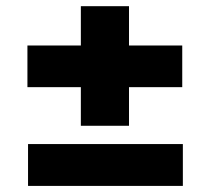

<svg xmlns="http://www.w3.org/2000/svg" viewBox="-20 -603 690 630"><path d="M70 -317V-453.7H578V-317ZM72 7V-130.3H580V7ZM245.3 -190.3V-582.7H403.3V-190.3Z"/></svg>

Font: Lexend Medium
Style: Regular
Weight: 500
Designer: Bonnie Shaver-Troup, Thomas Jockin
Foundry: Lexend
Version: Version 1.005